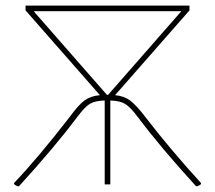

<svg xmlns="http://www.w3.org/2000/svg" viewBox="-20 -657 766 684"><path d="M44 7Q34 3 30 -1V-5Q115 -94 228 -240Q260 -284 281.5 -299.5Q303 -315 336 -318L71 -620V-637H655V-620L390 -318Q422 -315 443.5 -299Q465 -283 498 -240Q584 -128 696 -5V-1Q692 3 682 7L678 6Q551 -133 471 -240Q444 -276 425.5 -287Q407 -298 373 -299V0H353V-299Q318 -298 300 -287Q282 -276 255 -240Q175 -133 48 6ZM100 -617 361 -319H363H365L626 -617Z"/></svg>

Font: Alegreya Sans SC Thin
Style: Regular
Weight: 100
Designer: Juan Pablo del Peral
Foundry: Huerta Tipografica
Version: Version 2.007